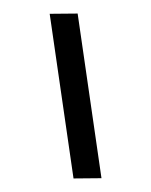

<svg xmlns="http://www.w3.org/2000/svg" viewBox="-113 -786 708 898"><g transform="rotate(15 240.5 -337.0)"><path d="M331 38 24 -677 150 -712 457 3Z"/></g></svg>

Font: Cairo Play
Style: Bold
Weight: 700
Version: Version 3.119